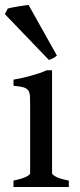

<svg xmlns="http://www.w3.org/2000/svg" viewBox="-21 -751 322 771"><path d="M33.2 0V-25.9Q66.4 -32.7 83.3 -40.8Q100.1 -48.8 100.1 -55.7V-323.7Q100.1 -348.6 99.4 -364Q98.6 -379.4 92.5 -387.9Q86.4 -396.5 72.8 -400.4Q59.1 -404.3 33.2 -406.7V-431.2Q67.9 -437 103.3 -446.8Q138.7 -456.5 166.5 -468.8H188V-55.7Q188 -49.8 203.9 -41.3Q219.7 -32.7 255.4 -25.9V0ZM207.5 -527.8Q201.2 -522 192.4 -517.3Q183.6 -512.7 175.3 -510.3L-1.5 -694.3L10.3 -716.8Q15.1 -718.3 26.4 -720.5Q37.6 -722.7 50.5 -724.9Q63.5 -727.1 75.7 -728.8Q87.9 -730.5 93.8 -731Z"/></svg>

Font: Gentium Book Basic
Style: Regular
Weight: 400
Designer: J. Victor Gaultney and Annie Olsen
Foundry: SIL International
Version: Version 1.102; 2013; Maintenance release